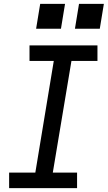

<svg xmlns="http://www.w3.org/2000/svg" viewBox="-20 -969 555 989"><path d="M27 0V-80H162L257 -655H132V-735H482V-655H348L252 -80H377V0ZM366 -821 387 -949H515L494 -821ZM166 -821 187 -949H315L294 -821Z"/></svg>

Font: Iosevka SS04 Medium
Style: Italic
Weight: 500
Italic angle: -9°
Monospace: yes
Designer: Belleve Invis
Foundry: Belleve Invis
Version: Version 19.0.0; ttfautohint (v1.8.4)